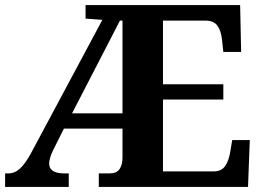

<svg xmlns="http://www.w3.org/2000/svg" viewBox="-20 -734 1033 754"><path d="M0 0V-53H12Q38 -53 58.5 -72Q79 -91 101 -131L382 -656L316 -661V-714H923L927 -530H857L852 -577Q848 -614 833.5 -633.5Q819 -653 788 -653H620V-403H857V-343H620V-61H820Q850 -61 864.5 -82.5Q879 -104 884 -137L892 -184H961L954 0H368V-53H410Q438 -53 449.5 -70Q461 -87 461 -113V-229H231L189 -145Q181 -129 177 -115Q173 -101 173 -92Q173 -53 233 -53H250V0ZM263 -289H461V-653H451Z"/></svg>

Font: NotoSerif-Bold
Style: Regular
Weight: 700
Designer: Monotype Design Team
Foundry: Monotype Imaging Inc.
Version: Version 2.007; ttfautohint (v1.8) -l 8 -r 50 -G 200 -x 14 -D